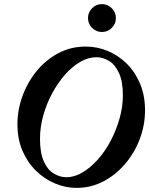

<svg xmlns="http://www.w3.org/2000/svg" viewBox="-20 -903 727 936"><path d="M353 13Q300 13 248.5 -8.5Q197 -30 155.5 -70.5Q114 -111 89.5 -168Q65 -225 65 -297Q65 -367 89.5 -434.5Q114 -502 158.5 -556.5Q203 -611 264 -643.5Q325 -676 398 -676Q454 -676 505.5 -654.5Q557 -633 598 -592.5Q639 -552 663 -494.5Q687 -437 687 -365Q687 -293 661.5 -225.5Q636 -158 590 -104Q544 -50 483.5 -18.5Q423 13 353 13ZM304 -39Q343 -39 382.5 -62.5Q422 -86 457.5 -126Q493 -166 520 -217.5Q547 -269 563 -326Q579 -383 579 -438Q579 -506 560 -547Q541 -588 511.5 -606Q482 -624 450 -624Q410 -624 370.5 -601Q331 -578 296 -538Q261 -498 233.5 -446.5Q206 -395 190.5 -338.5Q175 -282 175 -226Q175 -158 193.5 -116.5Q212 -75 242 -57Q272 -39 304 -39ZM477 -747Q449 -747 429 -767Q409 -787 409 -815Q409 -843 429 -863Q449 -883 477 -883Q505 -883 525 -863Q545 -843 545 -815Q545 -787 525 -767Q505 -747 477 -747Z"/></svg>

Font: Junicode VF
Style: Italic
Weight: 400
Italic angle: -11°
Designer: Peter S. Baker
Version: Version 2.209